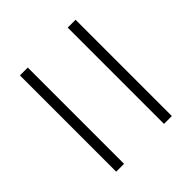

<svg xmlns="http://www.w3.org/2000/svg" viewBox="-39 -646 588 588"><g transform="rotate(45 255.0 -352.5)"><path d="M46 -439H463V-473H46ZM46 -232H463V-266H46Z"/></g></svg>

Font: Noto Sans Myanmar UI SemiCondensed ExtraLight
Style: Regular
Weight: 200
Width: 4
Designer: Monotype Design Team
Foundry: Monotype Imaging Inc.
Version: Version 2.103